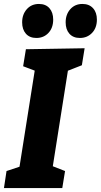

<svg xmlns="http://www.w3.org/2000/svg" viewBox="-26 -951 510 971"><path d="M388 -621 301 -587 320 -610 238 -91 229 -115 303 -86 289 0H-6L7 -86L91 -114L70 -91L152 -609L170 -586L91 -616L105 -702L402 -707ZM158 -759Q124 -759 105 -780.5Q86 -802 86 -838Q86 -878 109.5 -904.5Q133 -931 171 -931Q205 -931 224 -909.5Q243 -888 243 -852Q243 -810 219 -784.5Q195 -759 158 -759ZM378 -759Q344 -759 325 -780.5Q306 -802 306 -838Q306 -878 329.5 -904.5Q353 -931 391 -931Q425 -931 444.5 -909.5Q464 -888 464 -852Q464 -810 439.5 -784.5Q415 -759 378 -759Z"/></svg>

Font: Bitter Thin ExtraBold
Style: Italic
Weight: 800
Italic angle: -9°
Version: Version 2.002